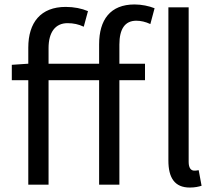

<svg xmlns="http://www.w3.org/2000/svg" viewBox="-20 -829 968 862"><path d="M832 13C856 13 872 9 885 5L872 -65C862 -63 858 -63 852 -63C838 -63 827 -74 827 -102V-796H736V-108C736 -31 764 13 832 13ZM33 -469H107V0H198V-469H425V0H516V-469H631V-543H516V-629C516 -699 541 -736 592 -736C612 -736 634 -731 655 -721L674 -792C649 -802 616 -809 584 -809C475 -809 425 -740 425 -630V-543H198V-613C198 -685 229 -725 283 -725C310 -725 333 -720 356 -709L375 -779C347 -791 312 -798 275 -798C163 -798 107 -728 107 -615V-543L33 -538Z"/></svg>

Font: Noto Sans CJK SC
Style: Regular
Weight: 400
Designer: Ryoko NISHIZUKA 西塚涼子 (kana, bopomofo & ideographs); Paul D. Hunt (Latin, Greek & Cyrillic); Sandoll Communications 산돌커뮤니
Foundry: Adobe
Version: Version 2.004;hotconv 1.0.118;makeotfexe 2.5.65603